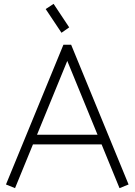

<svg xmlns="http://www.w3.org/2000/svg" viewBox="-20 -988 698 996"><path d="M217 -941 299 -818 339 -846 258 -968ZM507 -239H151L58 -12L11 -31L309 -756H349L647 -31L600 -12ZM486 -289 329 -672 172 -289Z"/></svg>

Font: Leon Sans
Style: Light
Weight: 300
Designer: Jongmin Kim
Version: Version 1.2